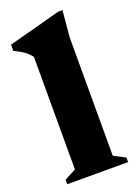

<svg xmlns="http://www.w3.org/2000/svg" viewBox="-148 -772 591 830"><g transform="rotate(-20 147.0 -357.0)"><path d="M239.5 -48.5 292.5 -21V0H12.5V-21L65.5 -48.5V-566.5Q52.5 -584 36.2 -595.8Q20 -607.5 -9.5 -621.5V-650L231 -714.5H250.5L239.5 -593Z"/></g></svg>

Font: Newsreader 16pt ExtraBold
Style: Regular
Weight: 800
Designer: Hugues Gentile
Foundry: Production Type
Version: Version 1.003; ttfautohint (v1.8.3)